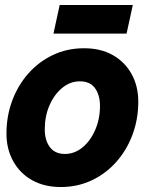

<svg xmlns="http://www.w3.org/2000/svg" viewBox="-20 -738 616 772"><path d="M224 14Q158 14 109 -13.5Q60 -41 33 -90Q6 -139 6 -201Q6 -271 29 -333Q52 -395 94 -442.5Q136 -490 193 -517Q250 -544 318 -544Q385 -544 433.5 -516.5Q482 -489 509 -440.5Q536 -392 536 -329Q536 -259 513 -197Q490 -135 448 -87.5Q406 -40 349 -13Q292 14 224 14ZM241 -119Q280 -119 312 -145.5Q344 -172 363 -216Q382 -260 382 -312Q382 -356 362 -383.5Q342 -411 301 -411Q262 -411 230 -384.5Q198 -358 179 -314.5Q160 -271 160 -218Q160 -174 180.5 -146.5Q201 -119 241 -119ZM195 -603 220 -718H514L489 -603Z"/></svg>

Font: Radio Canada Big
Style: Bold Italic
Weight: 700
Italic angle: -12°
Designer: Étienne Aubert Bonn
Foundry: Coppers and Brasses
Version: Version 1.001